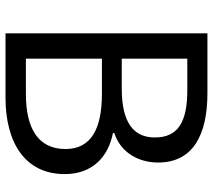

<svg xmlns="http://www.w3.org/2000/svg" viewBox="-58 -715 773 697"><g transform="rotate(90 328.5 -366.5)"><path d="M101 0H334C498 0 612 -71 612 -215C612 -315 550 -373 463 -390V-395C532 -417 570 -481 570 -554C570 -683 466 -733 318 -733H101ZM193 -422V-660H306C421 -660 479 -628 479 -542C479 -467 428 -422 302 -422ZM193 -74V-350H321C450 -350 521 -309 521 -218C521 -119 447 -74 321 -74Z"/></g></svg>

Font: Noto Sans CJK HK
Style: Regular
Weight: 400
Designer: Ryoko NISHIZUKA 西塚涼子 (kana, bopomofo & ideographs); Paul D. Hunt (Latin, Greek & Cyrillic); Sandoll Communications 산돌커뮤니
Foundry: Adobe
Version: Version 2.004;hotconv 1.0.118;makeotfexe 2.5.65603